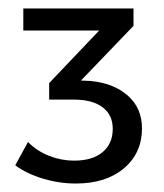

<svg xmlns="http://www.w3.org/2000/svg" viewBox="-20 -788 388 453"><path d="M315 -485Q315 -427 272.5 -391Q230 -355 159 -355Q120 -355 81.5 -366.5Q43 -378 16 -398L46 -453Q68 -431 96.5 -420Q125 -409 155 -409Q198 -409 222 -429Q246 -449 246 -484Q246 -517 222 -535Q198 -553 154 -553H96V-592L214 -716H35V-768H295V-727L171 -598L193 -597Q248 -592 281.5 -562.5Q315 -533 315 -485Z"/></svg>

Font: Montserrat arm2
Style: Regular
Weight: 400
Designer: Julieta Ulanovsky
Foundry: Julieta Ulanovsky
Version: Version 6.000